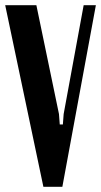

<svg xmlns="http://www.w3.org/2000/svg" viewBox="-28 -719 389 739"><path d="M199 -280 202 -240H214L217 -280L294 -699H341L212 0H139L-8 -699H112Z"/></svg>

Font: Moniqa ExtBd Paragraph
Style: Regular
Weight: 800
Designer: Rajesh Rajput
Foundry: Rajesh Rajput
Version: Version 1.000